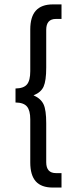

<svg xmlns="http://www.w3.org/2000/svg" viewBox="-20 -760 347 864"><path d="M116.2 -28.8V-223.1Q116.2 -262.7 101.6 -280.3Q86.9 -298.3 49.8 -298.8V-361.8Q86.9 -362.3 101.6 -380.4Q116.2 -397.9 116.2 -439.9V-627Q116.2 -684.1 141.1 -711.9Q166.5 -740.2 217.8 -740.2H256.8V-674.8H231.9Q188 -674.8 188 -626V-456.1Q188 -397 176.3 -370.6Q164.6 -344.2 130.9 -331.1Q164.1 -316.4 176.3 -290Q188 -264.6 188 -205.1V-29.8Q188 19 231.9 19H256.8V84H217.8Q166 84 141.1 56.2Q116.2 28.3 116.2 -28.8Z"/></svg>

Font: D-DIN Condensed
Style: Regular
Weight: 400
Width: 3
Designer: Charles Nix
Foundry: Datto Inc.
Version: Version 1.00